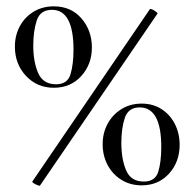

<svg xmlns="http://www.w3.org/2000/svg" viewBox="-20 -580 614 606"><path d="M150 -303Q97 -303 62 -340.5Q27 -378 27 -433Q27 -468 42.5 -497Q58 -526 86 -543Q114 -560 150 -560Q204 -560 237 -522Q270 -484 270 -430Q270 -377 236.5 -340Q203 -303 150 -303ZM157 -314Q193 -314 202.5 -345.5Q212 -377 212 -423Q212 -549 144 -549Q107 -549 96 -515.5Q85 -482 85 -436Q85 -385 100.5 -349.5Q116 -314 157 -314ZM427 5Q391 5 363 -12.5Q335 -30 319.5 -59.5Q304 -89 304 -125Q304 -160 319.5 -189Q335 -218 363 -235.5Q391 -253 427 -253Q463 -253 490 -235.5Q517 -218 532 -188.5Q547 -159 547 -123Q547 -69 513.5 -32Q480 5 427 5ZM434 -7Q470 -7 479.5 -38Q489 -69 489 -116Q489 -241 421 -241Q385 -241 374 -208Q363 -175 363 -129Q363 -78 378 -42.5Q393 -7 434 -7ZM106 6Q105 7 98.5 4.5Q92 2 86.5 -1.5Q81 -5 82 -7L453 -551Q455 -553 461 -550Q467 -547 472.5 -543Q478 -539 477 -537Z"/></svg>

Font: Cormorant Garamond Light
Style: Regular
Weight: 400
Version: Version 4.001